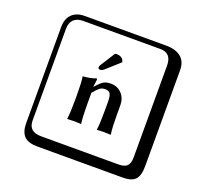

<svg xmlns="http://www.w3.org/2000/svg" viewBox="-158 -939 1415 1335"><g transform="rotate(20 550.0 -271.0)"><path d="M535.2 -578.1Q539.6 -580.6 548.3 -580.6Q578.6 -580.6 595.7 -560.5L603.5 -541L504.4 -451.7Q489.7 -438.5 473.6 -438.5Q468.8 -438.5 464.6 -442.4Q460.4 -446.3 460.4 -450.7Q460.4 -461.4 467.3 -470.7ZM692.9 -180.2Q692.9 -91.3 700.2 -41L699.2 -39.1Q674.3 -41 647.9 -41L598.1 -39.1L597.2 -41Q604 -82 604 -180.2V-246.1Q604 -289.1 594.5 -306.6Q585 -324.2 557.1 -324.2Q533.2 -324.2 518.6 -313.7Q503.9 -303.2 474.1 -268.1V-180.2Q474.1 -91.3 481 -41L480 -39.1Q455.1 -41 430.2 -41L377.9 -39.1V-41Q384.8 -88.9 384.8 -180.2V-221.2Q384.8 -316.4 377.9 -353L378.9 -355Q436 -358.9 472.2 -374Q479 -374 479 -366.2L472.2 -312H474.1Q508.3 -352.1 528.6 -363Q548.8 -374 580.1 -374Q629.9 -374 661.4 -340.1Q692.9 -306.2 692.9 -254.9ZM249 -717.8Q204.1 -717.8 179.9 -693.8Q155.8 -669.9 155.8 -625V53.2Q155.8 136.2 249 136.2H820.8Q865.7 136.2 884.8 117.2Q903.8 98.1 903.8 53.2V-625Q903.8 -717.8 820.8 -717.8ZM1000 84Q1000 152.8 973.4 182.4Q946.8 211.9 880.9 211.9H249Q181.2 211.9 150.6 181.4Q120.1 150.9 120.1 84V-625Q120.1 -687 154.1 -720.5Q188 -753.9 249 -753.9H851.1Q920.9 -753.9 960.4 -721.9Q1000 -689.9 1000 -625Z"/></g></svg>

Font: Linux Biolinum Keyboard O
Style: Regular
Weight: 700
Designer: Philipp H. Poll
Foundry: Philipp H. Poll
Version: Version 0.6.1